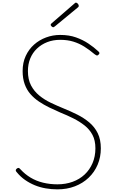

<svg xmlns="http://www.w3.org/2000/svg" viewBox="-20 -1412 884 1451"><path d="M414 19Q369 19 325.5 11.5Q282 4 243 -12Q204 -28 169.5 -52Q135 -76 108 -109Q99 -118 99 -124.5Q99 -131 106 -137Q113 -143 119.5 -143Q126 -143 135 -132Q169 -95 211.5 -69.5Q254 -44 305.5 -31.5Q357 -19 414 -19Q476 -19 528.5 -38Q581 -57 619.5 -93Q658 -129 679.5 -179.5Q701 -230 701 -291Q701 -351 679 -392.5Q657 -434 619 -464Q581 -494 534 -517.5Q487 -541 437 -561Q393 -580 352 -600Q311 -620 274.5 -644.5Q238 -669 210 -701Q182 -733 166.5 -776Q151 -819 151 -875Q151 -939 174.5 -989.5Q198 -1040 237.5 -1075Q277 -1110 328 -1129Q379 -1148 435 -1148Q502 -1148 554 -1129.5Q606 -1111 648 -1083Q690 -1055 723 -1024Q731 -1017 731.5 -1011.5Q732 -1006 725 -999Q717 -991 711 -993Q705 -995 694 -1003Q655 -1036 616.5 -1060Q578 -1084 534 -1097.5Q490 -1111 435 -1111Q381 -1111 336.5 -1093.5Q292 -1076 259 -1044.5Q226 -1013 208.5 -970Q191 -927 191 -875Q191 -811 214.5 -766.5Q238 -722 277 -690Q316 -658 364.5 -635Q413 -612 462 -592Q514 -571 564 -546Q614 -521 654.5 -487Q695 -453 718.5 -405.5Q742 -358 742 -291Q742 -224 718 -167.5Q694 -111 650 -69Q606 -27 546 -4Q486 19 414 19ZM382 -1206Q377 -1206 370 -1212.5Q363 -1219 363 -1224Q363 -1226 364 -1229Q365 -1232 368 -1234L541 -1384Q545 -1387 547.5 -1389.5Q550 -1392 554 -1392Q558 -1392 563.5 -1388Q569 -1384 572 -1378.5Q575 -1373 575 -1368Q575 -1365 574.5 -1363Q574 -1361 571 -1358L394 -1212Q389 -1210 387 -1208Q385 -1206 382 -1206Z"/></svg>

Font: Playwrite CL Thin
Style: Regular
Weight: 100
Designer: Veronika Burian, José Scaglione
Foundry: TypeTogether
Version: Version 1.002